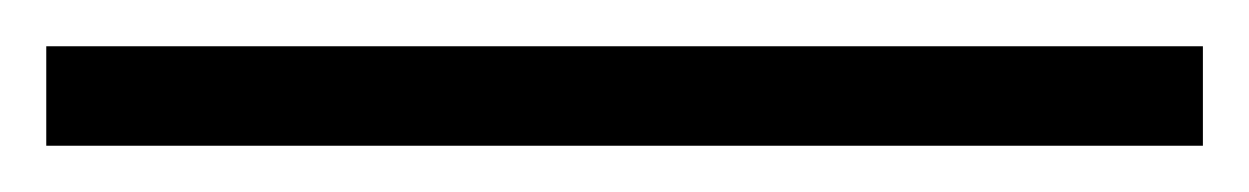

<svg xmlns="http://www.w3.org/2000/svg" viewBox="-20 65 540 83"><path d="M0 128V85H500V128Z"/></svg>

Font: TypoPRO Lekton
Style: Regular
Weight: 400
Monospace: yes
Designer: Paolo Mazzetti, Luciano Perondi, Raffaele Flato, Elena Papassissa, Emilio Macchia, Michela Povoleri, Tobias Seemiller, R
Version: Version 34.000